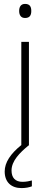

<svg xmlns="http://www.w3.org/2000/svg" viewBox="-20 -744 257 982"><path d="M108 -724C87 -724 78 -709 78 -688C78 -667 87 -652 108 -652C133 -652 140 -667 140 -688C140 -709 133 -724 108 -724ZM39 128C39 79 81 37 126 0H128V-530H89V-2C34 42 4 87 4 133C4 189 39 218 90 218C112 218 130 214 143 209V179C132 182 114 186 95 186C58 186 39 165 39 128Z"/></svg>

Font: Noto Sans Georgian ExtraLight
Style: Regular
Weight: 200
Designer: Monotype Design Team, Akaki Razmadze
Foundry: Google LLC
Version: Version 2.005